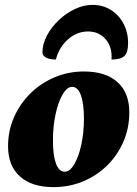

<svg xmlns="http://www.w3.org/2000/svg" viewBox="-20 -755 562 787"><path d="M199 12Q110 12 61.5 -32Q13 -76 13 -156Q13 -219 37.5 -274.5Q62 -330 104.5 -372Q147 -414 203.5 -438Q260 -462 324 -462Q413 -462 461.5 -418.5Q510 -375 510 -294Q510 -230 486 -174.5Q462 -119 419.5 -77Q377 -35 320.5 -11.5Q264 12 199 12ZM245 -51Q266 -51 284 -81Q302 -111 313 -160.5Q324 -210 324 -269Q324 -331 311.5 -365Q299 -399 276 -399Q255 -399 237 -368.5Q219 -338 208 -288Q197 -238 197 -179Q197 -118 209.5 -84.5Q222 -51 245 -51ZM359 -735Q401 -735 434 -714.5Q467 -694 486 -658.5Q505 -623 505 -578Q505 -540 490 -525.5Q475 -511 437 -511Q441 -561 413.5 -593.5Q386 -626 341 -626Q295 -626 258.5 -593.5Q222 -561 209 -511Q183 -511 168.5 -519Q154 -527 154 -540Q154 -574 172 -608.5Q190 -643 220.5 -672Q251 -701 287 -718Q323 -735 359 -735Z"/></svg>

Font: Petrona Black
Style: Italic
Weight: 900
Italic angle: -9°
Designer: Ringo R. Seeber
Foundry: Ringo R. Seeber
Version: Version 2.001; ttfautohint (v1.8.3)